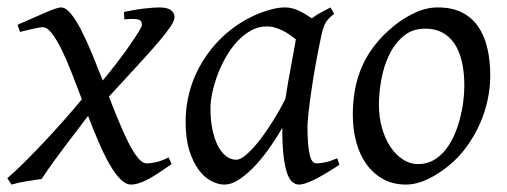

<svg xmlns="http://www.w3.org/2000/svg" viewBox="-34 -477 1366 517"><path d="M428.2 -35.2Q407.2 -20.5 391.1 -10Q375 0.5 362.1 7.1Q349.1 13.7 338.6 16.8Q328.1 20 318.8 20Q304.2 20 289.3 4.6Q274.4 -10.7 260 -36.4Q245.6 -62 231.2 -95.5Q216.8 -128.9 203.1 -165Q191.9 -149.9 177.5 -131.1Q163.1 -112.3 146.7 -90.8Q130.4 -69.3 112.8 -45.2Q95.2 -21 78.1 4.9Q60.1 7.3 37.6 11Q15.1 14.6 -2.9 20L-14.2 2.9Q8.3 -16.6 34.2 -42.5Q60.1 -68.4 86.7 -96.7Q113.3 -125 138.9 -154.1Q164.6 -183.1 186.5 -209.5Q172.4 -246.6 158.7 -281.7Q145 -316.9 131.6 -344Q118.2 -371.1 105.5 -387.5Q92.8 -403.8 81.1 -403.8Q76.7 -403.8 66.7 -401.9Q56.6 -399.9 46.4 -397.5Q34.2 -394.5 20 -391.1L13.2 -410.2Q33.7 -418.9 52.5 -427.5Q71.3 -436 86.9 -442.6Q102.5 -449.2 113.5 -453.1Q124.5 -457 129.9 -457Q143.1 -457 156.7 -440.4Q170.4 -423.8 184.6 -396.2Q198.7 -368.7 213.4 -333.3Q228 -297.9 242.7 -260.3Q262.7 -284.2 281.7 -309.1Q300.8 -334 315.4 -355.2Q330.1 -376.5 339.1 -391.1Q348.1 -405.8 348.1 -409.2Q348.1 -414.1 346.7 -418Q345.2 -421.9 340.3 -423.8Q335.4 -425.8 325.9 -426Q316.4 -426.3 300.8 -424.8L299.8 -444.8Q332 -451.7 356.9 -454.3Q381.8 -457 394 -457Q417.5 -457 426.8 -449.2Q436 -441.4 436 -431.2Q436 -421.4 424.6 -404.5Q413.1 -387.7 390.9 -361.6Q368.7 -335.4 335.4 -299.6Q302.2 -263.7 259.3 -216.8Q272.9 -181.6 286.4 -149.2Q299.8 -116.7 312.5 -91.8Q325.2 -66.9 337.4 -52Q349.6 -37.1 360.8 -37.1Q372.1 -37.1 387 -40.5Q401.9 -43.9 419.9 -53.2Z M734.4 -210.4Q737.8 -232.4 741.9 -256.1Q746.1 -279.8 750.2 -301.8Q754.4 -323.7 757.6 -342Q760.7 -360.4 762.7 -371.1Q755.4 -377 746.6 -383.1Q737.8 -389.2 727.8 -394.3Q717.8 -399.4 706.8 -402.6Q695.8 -405.8 684.1 -405.8Q661.6 -405.8 641.8 -394.8Q622.1 -383.8 605.2 -365.7Q588.4 -347.7 575 -324.5Q561.5 -301.3 552.2 -276.6Q543 -252 537.8 -228Q532.7 -204.1 532.7 -185.1Q532.7 -153.3 538.1 -127.9Q543.5 -102.5 552.7 -84.5Q562 -66.4 574.7 -56.6Q587.4 -46.9 602.1 -46.9Q613.8 -46.9 630.6 -61.8Q647.5 -76.7 665.8 -100.3Q684.1 -124 702.1 -153.1Q720.2 -182.1 734.4 -210.4ZM879.9 -33.2Q837.4 -5.4 811.3 7.3Q785.2 20 771 20Q762.2 20 754.2 13.9Q746.1 7.8 739.7 -9Q733.4 -25.9 729.7 -55.7Q726.1 -85.4 726.1 -132.8Q713.4 -110.4 695.1 -83.7Q676.8 -57.1 655.8 -33.9Q634.8 -10.7 612.5 4.6Q590.3 20 569.8 20Q553.7 20 535.4 10.7Q517.1 1.5 501.7 -18.8Q486.3 -39.1 476.1 -71Q465.8 -103 465.8 -148.9Q465.8 -187.5 474.9 -224.4Q483.9 -261.2 502 -294.9Q520 -328.6 546.1 -358.2Q572.3 -387.7 606.9 -411.1Q620.1 -419.9 636 -428.2Q651.9 -436.5 668.7 -442.9Q685.5 -449.2 702.1 -453.1Q718.8 -457 733.9 -457Q744.1 -457 753.9 -454.3Q763.7 -451.7 772.7 -447.3Q781.7 -442.9 790 -437.7Q798.3 -432.6 805.7 -427.7Q816.9 -436 829.6 -443.1Q842.3 -450.2 856 -457L865.7 -439.9Q857.4 -433.1 852.1 -427.7Q846.7 -422.4 842.5 -415.3Q838.4 -408.2 835.4 -397.9Q832.5 -387.7 829.1 -371.1Q821.8 -335.9 815.2 -299.1Q808.6 -262.2 804 -229.5Q799.3 -196.8 796.6 -171.9Q793.9 -147 793.9 -136.2Q793.9 -108.4 795.7 -89.4Q797.4 -70.3 800.3 -58.8Q803.2 -47.4 807.6 -42.2Q812 -37.1 817.9 -37.1Q827.6 -37.1 841.1 -39.8Q854.5 -42.5 874 -50.8Z M1216.3 -246.1Q1216.3 -320.8 1189 -360.4Q1161.6 -399.9 1111.3 -399.9Q1076.2 -399.9 1052.2 -379.6Q1028.3 -359.4 1013.7 -328.6Q999 -297.9 992.7 -262Q986.3 -226.1 986.3 -194.8Q986.3 -162.1 994.4 -133.1Q1002.4 -104 1016.8 -82.3Q1031.2 -60.5 1050.5 -47.9Q1069.8 -35.2 1092.3 -35.2Q1114.7 -35.2 1132.6 -45.2Q1150.4 -55.2 1164.3 -72Q1178.2 -88.9 1188 -110.6Q1197.8 -132.3 1204.1 -155.8Q1210.4 -179.2 1213.4 -202.6Q1216.3 -226.1 1216.3 -246.1ZM1286.1 -272.9Q1286.1 -240.2 1278.8 -206.8Q1271.5 -173.3 1257.3 -141.8Q1243.2 -110.4 1222.4 -81.8Q1201.7 -53.2 1174.3 -30.8Q1161.6 -20.5 1147.5 -11.2Q1133.3 -2 1118.7 5.1Q1104 12.2 1088.9 16.1Q1073.7 20 1059.1 20Q1024.9 20 998.3 5.6Q971.7 -8.8 953.4 -33.9Q935.1 -59.1 925.5 -93.5Q916 -127.9 916 -168Q916 -203.1 921.9 -235.6Q927.7 -268.1 940.9 -298.3Q954.1 -328.6 976.1 -356.4Q998 -384.3 1030.3 -410.2Q1055.2 -429.7 1085 -443.4Q1114.7 -457 1145 -457Q1183.1 -457 1210 -443.4Q1236.8 -429.7 1253.7 -405.3Q1270.5 -380.9 1278.3 -347.2Q1286.1 -313.5 1286.1 -272.9Z"/></svg>

Font: Gentium Plus CyrE
Style: Italic
Weight: 400
Italic angle: -8°
Designer: J. Victor Gaultney, Annie Olsen, Iska Routamaa, Becca Hirsbrunner
Foundry: SIL International
Version: Version 5.000